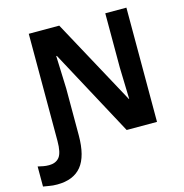

<svg xmlns="http://www.w3.org/2000/svg" viewBox="-211 -882 1178 1229"><g transform="rotate(-15 378.5 -267.5)"><path d="M17 222Q-13 222 -35.5 217.5Q-58 213 -75 211V78Q-58 82 -40 85.5Q-22 89 -2 89Q44 89 67 60Q90 31 90 -47V-757H292L601 -188H603L597 -397V-757H737V0H536L227 -574H223L231 -357V-47Q231 92 178 157Q125 222 17 222Z"/></g></svg>

Font: Menbere
Style: Regular
Weight: 400
Designer: Aleme Tadesse
Foundry: Sorkin Type Co
Version: Version 1.000